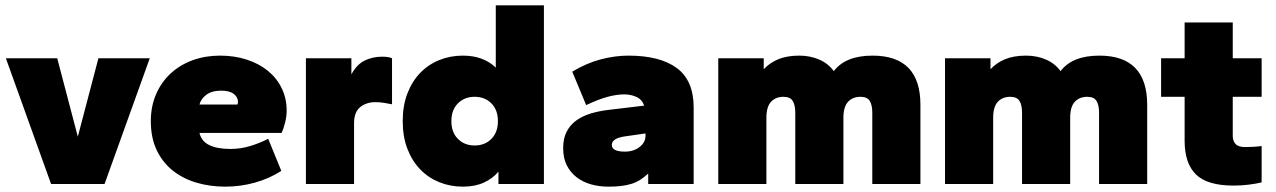

<svg xmlns="http://www.w3.org/2000/svg" viewBox="-20 -688 4770 718"><path d="M171 0 2 -470H194L271 -177L348 -470H540L371 0Z M822 10Q766 10 716 -4.5Q666 -19 627.5 -49Q589 -79 566.5 -125.5Q544 -172 544 -235Q544 -291 564 -336.5Q584 -382 619 -414Q654 -446 701 -463Q748 -480 803 -480Q857 -480 903 -465Q949 -450 982 -423Q1015 -396 1033.5 -358Q1052 -320 1052 -274Q1052 -254 1046.5 -231Q1041 -208 1033 -191H726Q733 -160 762.5 -145.5Q792 -131 842 -131Q880 -131 916 -142Q952 -153 983 -169L1032 -49Q987 -20 933 -5Q879 10 822 10ZM807 -349Q772 -349 751.5 -333.5Q731 -318 726 -297H868Q870 -303 870 -307Q870 -324 854.5 -336.5Q839 -349 807 -349Z M1124 0V-470H1294V-410Q1315 -448 1344.5 -462Q1374 -476 1409 -476Q1434 -476 1446 -470V-298Q1431 -301 1415.5 -303.5Q1400 -306 1384 -306Q1350 -306 1327 -287.5Q1304 -269 1304 -227V0Z M1711 10Q1664 10 1623 -6.5Q1582 -23 1551.5 -54.5Q1521 -86 1503.5 -131.5Q1486 -177 1486 -235Q1486 -293 1503.5 -338.5Q1521 -384 1551.5 -415.5Q1582 -447 1623 -463.5Q1664 -480 1711 -480Q1751 -480 1782 -468Q1813 -456 1834 -435V-668H2014V0H1844V-46Q1822 -20 1789 -5Q1756 10 1711 10ZM1755 -144Q1793 -144 1817.5 -168.5Q1842 -193 1842 -235Q1842 -277 1817.5 -301.5Q1793 -326 1755 -326Q1717 -326 1692.5 -301.5Q1668 -277 1668 -235Q1668 -193 1692.5 -168.5Q1717 -144 1755 -144Z M2255 10Q2221 10 2190.5 1.5Q2160 -7 2136.5 -25Q2113 -43 2099.5 -70Q2086 -97 2086 -134Q2086 -171 2099.5 -196.5Q2113 -222 2136.5 -238.5Q2160 -255 2190.5 -264Q2221 -273 2255 -277L2389 -293Q2381 -316 2360 -325.5Q2339 -335 2315 -335Q2286 -335 2252.5 -326Q2219 -317 2172 -295L2120 -420Q2173 -452 2226.5 -466Q2280 -480 2330 -480Q2448 -480 2511 -433.5Q2574 -387 2574 -286V0H2404V-39Q2389 -25 2374 -15.5Q2359 -6 2341.5 -0.5Q2324 5 2303 7.5Q2282 10 2255 10ZM2317 -121Q2350 -121 2372 -138.5Q2394 -156 2394 -180V-189L2317 -178Q2268 -171 2268 -146Q2268 -121 2317 -121Z M3242 0V-267Q3242 -295 3232.5 -310.5Q3223 -326 3198 -326Q3169 -326 3151.5 -307.5Q3134 -289 3134 -247V0H2954V-267Q2954 -295 2944.5 -310.5Q2935 -326 2910 -326Q2881 -326 2863.5 -307.5Q2846 -289 2846 -247V0H2666V-470H2836V-429Q2858 -453 2890.5 -466.5Q2923 -480 2969 -480Q3009 -480 3043 -465.5Q3077 -451 3098 -422Q3142 -480 3243 -480Q3422 -480 3422 -296V0Z M4090 0V-267Q4090 -295 4080.5 -310.5Q4071 -326 4046 -326Q4017 -326 3999.5 -307.5Q3982 -289 3982 -247V0H3802V-267Q3802 -295 3792.5 -310.5Q3783 -326 3758 -326Q3729 -326 3711.5 -307.5Q3694 -289 3694 -247V0H3514V-470H3684V-429Q3706 -453 3738.5 -466.5Q3771 -480 3817 -480Q3857 -480 3891 -465.5Q3925 -451 3946 -422Q3990 -480 4091 -480Q4270 -480 4270 -296V0Z M4593 6Q4495 6 4452.5 -35.5Q4410 -77 4410 -161V-326H4322V-470H4410V-604H4590V-470H4698V-326H4590V-179Q4590 -161 4600.5 -149.5Q4611 -138 4637 -138Q4650 -138 4668 -139Q4686 -140 4698 -142V-6Q4678 -1 4650 2.5Q4622 6 4593 6Z"/></svg>

Font: Celebes Black
Style: Regular
Weight: 900
Designer: Anugrah Pasau
Foundry: Lafontype
Version: Version 1.000; ttfautohint (v1.8.4)